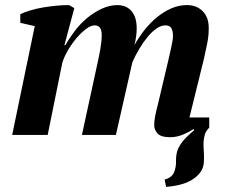

<svg xmlns="http://www.w3.org/2000/svg" viewBox="-20 -532 896 757"><path d="M805 -69V-29Q792 -16 787.5 -1Q783 14 782.5 30.5Q782 47 783.5 65Q785 83 784 101Q784 128 770.5 146.5Q757 165 736 177.5Q715 190 688.5 196.5Q662 203 635 205L629 176Q658 168 666.5 147Q675 126 674 100Q674 80 678.5 65Q683 50 692 36.5Q701 23 714.5 9.5Q728 -4 746 -19L743 -23Q728 -13 703 -2Q678 9 650 9Q615 9 601.5 -5.5Q588 -20 588 -38Q588 -67 602 -118L645 -300Q650 -323 656 -349.5Q662 -376 662 -391Q662 -410 655.5 -421Q649 -432 632 -432Q615 -432 597 -419.5Q579 -407 562 -386.5Q545 -366 529.5 -340Q514 -314 502 -287L437 0H303L364 -281Q371 -312 376 -341Q381 -370 381 -395Q381 -432 353 -432Q339 -432 321 -419Q303 -406 285 -385.5Q267 -365 251 -339Q235 -313 226 -286L168 0H28L117 -429L60 -442V-476Q76 -484 99.5 -491Q123 -498 149 -502.5Q175 -507 202 -509.5Q229 -512 252 -512L273 -500L234 -354H238Q253 -381 274.5 -409.5Q296 -438 323 -460.5Q350 -483 381 -497.5Q412 -512 444 -512Q456 -512 469 -508Q482 -504 493.5 -493.5Q505 -483 512 -465Q519 -447 519 -419Q519 -405 516.5 -387Q514 -369 510 -354Q527 -385 550 -414Q573 -443 599.5 -464.5Q626 -486 655.5 -499Q685 -512 717 -512Q755 -512 779 -488Q803 -464 803 -422Q803 -390 797 -361Q791 -332 784 -300L727 -69Z"/></svg>

Font: PT Serif
Style: Bold Italic
Weight: 700
Italic angle: -12°
Designer: A.Korolkova, O.Umpeleva, V.Yefimov
Foundry: ParaType Ltd
Version: Version 1.000W OFL